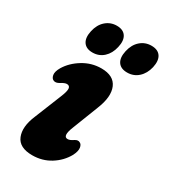

<svg xmlns="http://www.w3.org/2000/svg" viewBox="-169 -744 736 836"><g transform="rotate(30 199.0 -325.5)"><path d="M228.5 -126.5Q240 -126.5 256.5 -138Q270.5 -147 281 -141Q291.5 -136.5 294 -120.5Q296.5 -104.5 284 -79.5Q261.5 -39 221 -13.8Q180.5 11.5 130 11.5Q64.5 11.5 47 -31.8Q29.5 -75 56.5 -139L110.5 -273Q124 -305.5 122.5 -319.2Q121 -333 106.5 -333Q95.5 -333 77 -321Q61 -311.5 49.5 -316.5Q38 -321 35.2 -337.2Q32.5 -353.5 46.5 -377.5Q69.5 -415.5 111.8 -441.2Q154 -467 203 -467Q265.5 -467 284 -423.8Q302.5 -380.5 274 -310.5L224 -182Q201.5 -126.5 228.5 -126.5ZM133.4 -507Q101.8 -507 87.9 -527.2Q74 -547.5 82 -584Q90 -620.5 113.4 -641Q136.8 -661.5 168.4 -661.5Q200.4 -661.5 214.1 -641Q227.8 -620.5 219.3 -584Q211.3 -548.5 188.6 -527.8Q165.8 -507 133.4 -507ZM307.8 -507Q275.8 -507 261.9 -527.2Q248 -547.5 256 -584Q264 -620.5 287.4 -641Q310.8 -661.5 342.3 -661.5Q375.2 -661.5 388.9 -641Q402.6 -620.5 394.6 -584Q386.2 -548.5 363.2 -527.8Q340.2 -507 307.8 -507Z"/></g></svg>

Font: Fraunces 72pt SuperSoft
Style: Bold Italic
Weight: 700
Italic angle: -16°
Version: Version 1.000;[0bf87f6ff]